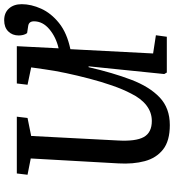

<svg xmlns="http://www.w3.org/2000/svg" viewBox="22 -820 813 896"><g transform="rotate(-90 428.0 -372.5)"><path d="M292 14Q218 14 178 -17.5Q138 -49 123.5 -103Q109 -157 113 -226L136 -635L60 -650L66 -700H331L325 -650L241 -633L220 -230Q215 -145 236 -107.5Q257 -70 311 -70Q351 -70 383.5 -95Q416 -120 439 -167Q459 -205 476.5 -255.5Q494 -306 508.5 -361.5Q523 -417 534.5 -471Q546 -525 552 -570L561 -633L480 -650L486 -700H660L650 -505Q702 -517 739 -548Q776 -579 776 -620Q776 -644 754 -647L721 -652Q715 -660 712.5 -670.5Q710 -681 710 -691Q710 -721 729 -740Q748 -759 781 -759Q816 -759 836 -736.5Q856 -714 856 -677Q856 -633 835 -586.5Q814 -540 768 -503Q722 -466 646 -450L626 -64L711 -51L704 0H537L530 -12L566 -365H562Q536 -252 503.5 -166.5Q471 -81 421 -33.5Q371 14 292 14Z"/></g></svg>

Font: Literata 12pt Medium
Style: Italic
Weight: 500
Italic angle: -2°
Designer: Latin by Veronika Burian and Jose Scaglione. Greek by Irene Vlachou. Cyrillic by Vera Evstafieva
Foundry: TypeTogether
Version: Version 3.002